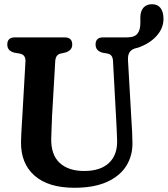

<svg xmlns="http://www.w3.org/2000/svg" viewBox="-20 -877 794 909"><path d="M530.5 -302.5 515 -588.5Q513.5 -618 491 -623L465.5 -627.5Q432.5 -636.5 432.5 -666Q432.5 -700 468 -700H580Q617.5 -700 631 -718Q644.5 -736 644.5 -767V-794Q644.5 -824 659 -840.5Q673.5 -857 700 -857Q726.5 -857 740.2 -838.8Q754 -820.5 754 -787.5Q754 -744.5 723 -708.8Q692 -673 637 -652.5L618.5 -647.5Q583 -636.5 586 -592L602.5 -303Q604.5 -278 605.5 -253.8Q606.5 -229.5 607 -203.5Q608.5 -141 578.2 -92.2Q548 -43.5 486.5 -15.8Q425 12 332.5 12Q208.5 12 143.2 -45.8Q78 -103.5 79.5 -205.5Q79.5 -220.5 80.8 -244Q82 -267.5 83.5 -291.2Q85 -315 86 -331.5L100.5 -585Q102.5 -617 75 -623L48.5 -627.5Q14.5 -636 14.5 -666Q14.5 -700 50.5 -700H286Q322 -700 322 -666Q322 -638 288.5 -628L265.5 -623Q243.5 -617.5 241.5 -587L226.5 -328.5Q225 -295.5 224.2 -269Q223.5 -242.5 222.5 -221.5Q221 -144 262.5 -105.8Q304 -67.5 378.5 -67.5Q455.5 -67.5 495.8 -105.5Q536 -143.5 534.5 -211Q533.5 -243.5 532.5 -263.8Q531.5 -284 530.5 -302.5Z"/></svg>

Font: Fraunces 144pt SuperSoft SemiBold
Style: Regular
Weight: 600
Version: Version 1.000;[b76b70a41]